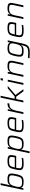

<svg xmlns="http://www.w3.org/2000/svg" viewBox="2614 -3396 991 6258"><g transform="rotate(-90 3109.0 -267.5)"><path d="M311 8Q259 8 220.5 0.5Q182 -7 158 -24.5Q134 -42 126 -72H122L100 0H48L206 -743H266L198 -430H202Q223 -468 249.5 -487Q276 -506 313 -512Q350 -518 398 -518Q465 -518 505 -506.5Q545 -495 563.5 -467Q582 -439 582 -387Q582 -362 577.5 -328.5Q573 -295 564 -252Q548 -174 529 -123Q510 -72 483 -43.5Q456 -15 414.5 -3.5Q373 8 311 8ZM291 -43Q346 -43 381 -50.5Q416 -58 437.5 -79.5Q459 -101 474 -143Q489 -185 504 -255Q512 -295 517 -326Q522 -357 522 -379Q522 -417 508 -435.5Q494 -454 462.5 -460Q431 -466 377 -466Q331 -466 301.5 -459.5Q272 -453 252 -438.5Q232 -424 215 -400Q203 -383 192.5 -357Q182 -331 173 -301Q164 -271 157.5 -241Q151 -211 148 -186Q145 -161 145 -147Q145 -90 179 -66.5Q213 -43 291 -43Z M909 8Q828 8 781 -4Q734 -16 713.5 -44.5Q693 -73 693 -121Q693 -147 698.5 -180Q704 -213 712 -254Q728 -328 744 -379Q760 -430 788 -460.5Q816 -491 866 -504.5Q916 -518 997 -518Q1068 -518 1108.5 -506.5Q1149 -495 1166 -469Q1183 -443 1183 -399Q1183 -386 1180 -364Q1177 -342 1172 -314.5Q1167 -287 1160 -255L1155 -235H769Q762 -202 757.5 -176Q753 -150 753 -129Q753 -96 768 -77Q783 -58 818.5 -50.5Q854 -43 916 -43Q943 -43 975 -45Q1007 -47 1039 -50Q1071 -53 1095 -56L1084 -6Q1064 -2 1034.5 1.5Q1005 5 972.5 6.5Q940 8 909 8ZM779 -281H1107L1110 -299Q1116 -328 1119 -348.5Q1122 -369 1122 -386Q1122 -421 1108 -438Q1094 -455 1065.5 -461Q1037 -467 991 -467Q933 -467 897 -460Q861 -453 839.5 -433.5Q818 -414 805 -377.5Q792 -341 779 -281Z M1243 202 1394 -510H1447L1435 -430H1440Q1459 -468 1486.5 -487Q1514 -506 1551 -512Q1588 -518 1637 -518Q1703 -518 1743 -507Q1783 -496 1801.5 -467.5Q1820 -439 1820 -387Q1820 -362 1815.5 -328.5Q1811 -295 1802 -253Q1786 -174 1767 -123Q1748 -72 1721 -43.5Q1694 -15 1653 -3.5Q1612 8 1550 8Q1498 8 1459.5 0.5Q1421 -7 1397.5 -24.5Q1374 -42 1365 -72H1361L1303 202ZM1530 -44Q1585 -44 1619.5 -51Q1654 -58 1675.5 -79.5Q1697 -101 1712 -143Q1727 -185 1742 -255Q1751 -295 1755.5 -326Q1760 -357 1760 -379Q1760 -417 1746 -435.5Q1732 -454 1700.5 -460.5Q1669 -467 1616 -467Q1569 -467 1539 -460Q1509 -453 1488.5 -438Q1468 -423 1452 -398Q1442 -382 1431.5 -357.5Q1421 -333 1412.5 -305Q1404 -277 1397.5 -248.5Q1391 -220 1387 -193.5Q1383 -167 1383 -147Q1383 -91 1417 -67.5Q1451 -44 1530 -44Z M2145 8Q2064 8 2017 -4Q1970 -16 1949.5 -44.5Q1929 -73 1929 -121Q1929 -147 1934.5 -180Q1940 -213 1948 -254Q1964 -328 1980 -379Q1996 -430 2024 -460.5Q2052 -491 2102 -504.5Q2152 -518 2233 -518Q2304 -518 2344.5 -506.5Q2385 -495 2402 -469Q2419 -443 2419 -399Q2419 -386 2416 -364Q2413 -342 2408 -314.5Q2403 -287 2396 -255L2391 -235H2005Q1998 -202 1993.5 -176Q1989 -150 1989 -129Q1989 -96 2004 -77Q2019 -58 2054.5 -50.5Q2090 -43 2152 -43Q2179 -43 2211 -45Q2243 -47 2275 -50Q2307 -53 2331 -56L2320 -6Q2300 -2 2270.5 1.5Q2241 5 2208.5 6.5Q2176 8 2145 8ZM2015 -281H2343L2346 -299Q2352 -328 2355 -348.5Q2358 -369 2358 -386Q2358 -421 2344 -438Q2330 -455 2301.5 -461Q2273 -467 2227 -467Q2169 -467 2133 -460Q2097 -453 2075.5 -433.5Q2054 -414 2041 -377.5Q2028 -341 2015 -281Z M2520 0 2628 -510H2680L2661 -403H2666Q2688 -451 2718 -475.5Q2748 -500 2787.5 -509Q2827 -518 2876 -518L2864 -459Q2803 -459 2762.5 -443Q2722 -427 2697 -397.5Q2672 -368 2657 -328Q2642 -288 2631 -242L2580 0Z M2899 0 3056 -743H3116L3018 -285H3097L3359 -510H3435L3142 -258L3330 0H3259L3089 -234H3008L2959 0Z M3610 -667 3626 -743H3693L3676 -667ZM3472 0 3580 -510H3640L3532 0Z M3734 0 3842 -510H3895L3883 -430H3888Q3903 -455 3925.5 -475Q3948 -495 3986 -506.5Q4024 -518 4084 -518Q4151 -518 4189 -506Q4227 -494 4242.5 -469Q4258 -444 4258 -404Q4258 -386 4254.5 -362.5Q4251 -339 4246 -313L4179 0H4119L4184 -304Q4189 -329 4192.5 -352Q4196 -375 4196 -391Q4196 -423 4183 -439Q4170 -455 4141 -460.5Q4112 -466 4064 -466Q4000 -466 3961.5 -449Q3923 -432 3901.5 -403.5Q3880 -375 3869.5 -338.5Q3859 -302 3850 -264L3794 0Z M4539 208Q4503 208 4465 206.5Q4427 205 4393 202.5Q4359 200 4337 198L4348 148Q4376 150 4408 152Q4440 154 4472 155Q4504 156 4530 156Q4594 156 4634 146Q4674 136 4696.5 114.5Q4719 93 4732.5 60Q4746 27 4757 -19Q4761 -33 4764.5 -49.5Q4768 -66 4771 -79H4766Q4747 -42 4720 -23Q4693 -4 4656.5 1.5Q4620 7 4571 7Q4506 7 4466.5 -4Q4427 -15 4409 -43Q4391 -71 4391 -121Q4391 -147 4395.5 -180.5Q4400 -214 4409 -256Q4425 -335 4444 -386Q4463 -437 4490.5 -465.5Q4518 -494 4560 -506Q4602 -518 4663 -518Q4714 -518 4751.5 -510.5Q4789 -503 4812.5 -485.5Q4836 -468 4844 -438H4848L4869 -510H4922L4828 -67Q4815 -6 4800.5 40Q4786 86 4766 118Q4746 150 4716.5 169.5Q4687 189 4643.5 198.5Q4600 208 4539 208ZM4594 -45Q4639 -45 4668.5 -51.5Q4698 -58 4718 -72.5Q4738 -87 4754 -109Q4767 -126 4777.5 -152.5Q4788 -179 4796.5 -210Q4805 -241 4811.5 -271.5Q4818 -302 4821.5 -326.5Q4825 -351 4825 -364Q4825 -419 4791 -442Q4757 -465 4680 -465Q4625 -465 4590.5 -458Q4556 -451 4534.5 -430Q4513 -409 4498.5 -367Q4484 -325 4469 -255Q4460 -215 4455.5 -184Q4451 -153 4451 -131Q4451 -95 4465 -76Q4479 -57 4510.5 -51Q4542 -45 4594 -45Z M5243 8Q5162 8 5115 -4Q5068 -16 5047.5 -44.5Q5027 -73 5027 -121Q5027 -147 5032.5 -180Q5038 -213 5046 -254Q5062 -328 5078 -379Q5094 -430 5122 -460.5Q5150 -491 5200 -504.5Q5250 -518 5331 -518Q5402 -518 5442.5 -506.5Q5483 -495 5500 -469Q5517 -443 5517 -399Q5517 -386 5514 -364Q5511 -342 5506 -314.5Q5501 -287 5494 -255L5489 -235H5103Q5096 -202 5091.5 -176Q5087 -150 5087 -129Q5087 -96 5102 -77Q5117 -58 5152.5 -50.5Q5188 -43 5250 -43Q5277 -43 5309 -45Q5341 -47 5373 -50Q5405 -53 5429 -56L5418 -6Q5398 -2 5368.5 1.5Q5339 5 5306.5 6.5Q5274 8 5243 8ZM5113 -281H5441L5444 -299Q5450 -328 5453 -348.5Q5456 -369 5456 -386Q5456 -421 5442 -438Q5428 -455 5399.5 -461Q5371 -467 5325 -467Q5267 -467 5231 -460Q5195 -453 5173.5 -433.5Q5152 -414 5139 -377.5Q5126 -341 5113 -281Z M5618 0 5726 -510H5779L5767 -430H5772Q5787 -455 5809.5 -475Q5832 -495 5870 -506.5Q5908 -518 5968 -518Q6035 -518 6073 -506Q6111 -494 6126.5 -469Q6142 -444 6142 -404Q6142 -386 6138.5 -362.5Q6135 -339 6130 -313L6063 0H6003L6068 -304Q6073 -329 6076.5 -352Q6080 -375 6080 -391Q6080 -423 6067 -439Q6054 -455 6025 -460.5Q5996 -466 5948 -466Q5884 -466 5845.5 -449Q5807 -432 5785.5 -403.5Q5764 -375 5753.5 -338.5Q5743 -302 5734 -264L5678 0Z"/></g></svg>

Font: Saira SemiExpanded Light
Style: Italic
Weight: 300
Width: 6
Italic angle: -12°
Designer: Hector Gatti with collaboration of the Omnibus-Type team
Foundry: Omnibus-Type
Version: Version 1.101